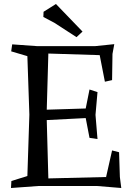

<svg xmlns="http://www.w3.org/2000/svg" viewBox="-20 -931 665 961"><path d="M214 -330 222 -38 511 -45 541 -178 576 -169 580 -45 587 10 466 0H172L35 10L37 -25L117 -50L127 -357L117 -650L36 -674L41 -709L167 -700H455L552 -710L543 -661L541 -530L505 -522L479 -655L222 -663L214 -382L409 -388L428 -483L468 -470L458 -356L468 -235L428 -241L409 -340ZM393 -773 363 -745 252 -817 197 -846 198 -872 260 -911Z"/></svg>

Font: Alike Angular
Style: Regular
Weight: 400
Designer: Sveta Sebyakina
Foundry: Cyreal (www.cyreal.org)
Version: Version 1.300; ttfautohint (v1.8.4.7-5d5b)